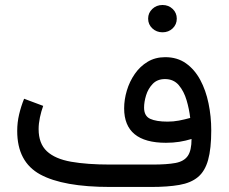

<svg xmlns="http://www.w3.org/2000/svg" viewBox="-20 -742 907 762"><path d="M567.9 -668Q567.9 -690.9 584.5 -706.5Q601.1 -722.2 625 -722.2Q648.9 -722.2 665.3 -706.5Q681.6 -690.9 681.6 -668Q681.6 -645 665.3 -629.4Q648.9 -613.8 625 -613.8Q601.1 -613.8 584.5 -629.4Q567.9 -645 567.9 -668ZM740.2 -190.4Q716.3 -183.1 691.7 -179.2Q667 -175.3 638.7 -175.3Q472.7 -175.3 472.7 -312Q472.7 -346.7 483.4 -382.6Q494.1 -418.5 514.9 -448.5Q535.6 -478.5 565.9 -496.8Q596.2 -515.1 635.7 -515.1Q683.6 -515.1 718 -490.7Q752.4 -466.3 774.7 -425Q796.9 -383.8 807.6 -331.8Q818.4 -279.8 818.4 -224.6Q818.4 -151.9 805.9 -107.2Q793.5 -62.5 765.6 -39.3Q737.8 -16.1 691.9 -8.1Q646 0 579.1 0H417.5Q230.5 0 139.4 -49.8Q48.3 -99.6 48.3 -222.2Q48.3 -255.9 55.9 -288.1Q63.5 -320.3 75.7 -350.1L151.4 -321.8Q143.6 -300.3 138.4 -275.9Q133.3 -251.5 133.3 -229.5Q133.3 -172.4 166 -141.8Q198.7 -111.3 262.2 -100.1Q325.7 -88.9 417.5 -88.9H585Q642.6 -88.9 676.5 -95.2Q710.4 -101.6 725.3 -123.3Q740.2 -145 740.2 -190.4ZM645 -259.3Q668 -259.3 689.9 -263.4Q711.9 -267.6 734.9 -273.9Q731 -308.6 720.5 -344.2Q710 -379.9 689.5 -404.1Q668.9 -428.2 634.8 -428.2Q604.5 -428.2 586.2 -409.2Q567.9 -390.1 559.8 -363.8Q551.8 -337.4 551.8 -314.9Q551.8 -281.7 575.9 -270.5Q600.1 -259.3 645 -259.3Z"/></svg>

Font: Vazirmatn RD UI FD
Style: Regular
Weight: 400
Designer: Saber Rastikerdar
Foundry: Saber Rastikerdar
Version: Version 33.003